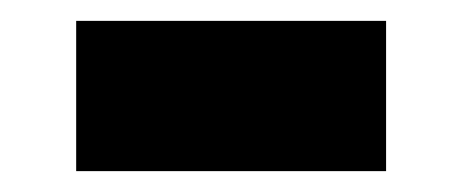

<svg xmlns="http://www.w3.org/2000/svg" viewBox="-20 -397 443 184"><path d="M350 -233V-377H53V-233Z"/></svg>

Font: IBM Plex Thai Looped
Style: Bold
Weight: 700
Designer: Mike Abbink, Paul van der Laan, Pieter van Rosmalen, Ben Mitchell, Mark Frömberg
Foundry: Bold Monday
Version: Version 1.0